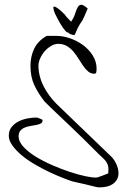

<svg xmlns="http://www.w3.org/2000/svg" viewBox="-20 -802 542 822"><path d="M17.6 -220.7Q17.6 -243.2 29.8 -258.3Q42 -273.4 59.6 -282.2Q77.1 -291 97.7 -294.9Q118.2 -298.8 135.7 -298.8Q139.6 -298.8 149.4 -294.9Q159.2 -291 162.1 -289.1V-288.1Q162.1 -287.1 162.1 -286.1Q162.1 -277.3 154.8 -273.4Q147.5 -269.5 135.7 -267.1Q124 -264.6 110.8 -262.7Q97.7 -260.7 85.9 -255.9Q74.2 -251 66.9 -242.2Q59.6 -233.4 59.6 -217.8Q59.6 -196.3 80.1 -173.8Q100.6 -151.4 132.3 -131.8Q164.1 -112.3 203.1 -95.2Q242.2 -78.1 279.3 -65.9Q316.4 -53.7 346.7 -47.4Q377 -41 392.6 -42Q395.5 -42 402.8 -44.4Q410.2 -46.9 418 -49.8Q425.8 -52.7 433.1 -55.7Q440.4 -58.6 443.4 -59.6Q443.4 -61.5 443.8 -67.9Q444.3 -74.2 444.3 -76.2Q444.3 -87.9 441.4 -96.2Q438.5 -104.5 433.1 -111.8Q427.7 -119.1 419.4 -126.5Q411.1 -133.8 400.4 -144.5Q391.6 -153.3 374 -170.9Q356.4 -188.5 334 -210.4Q311.5 -232.4 286.6 -256.3Q261.7 -280.3 238.3 -302.2Q214.8 -324.2 197.3 -341.3Q179.7 -358.4 170.9 -367.2Q142.6 -403.3 126.5 -438.5Q110.4 -473.6 110.4 -519.5Q110.4 -560.5 126.5 -593.8Q142.6 -627 179.7 -648.4Q181.6 -648.4 187.5 -648.4Q193.4 -648.4 200.2 -648.4Q207 -648.4 213.4 -648.4Q219.7 -648.4 221.7 -648.4Q249 -648.4 279.3 -638.2Q309.6 -627.9 335 -609.4Q360.4 -590.8 377 -564.5Q393.6 -538.1 393.6 -506.8Q393.6 -502.9 392.6 -494.6Q391.6 -486.3 383.8 -486.3Q369.1 -486.3 357.9 -495.6Q346.7 -504.9 336.4 -519.5Q326.2 -534.2 316.4 -550.3Q306.6 -566.4 294.4 -581.1Q282.2 -595.7 266.1 -605Q250 -614.3 229.5 -614.3Q213.9 -614.3 198.2 -605Q182.6 -595.7 170.9 -582Q159.2 -568.4 151.9 -551.8Q144.5 -535.2 144.5 -520.5Q144.5 -499 150.4 -476.1Q156.2 -453.1 167 -432.1Q177.7 -411.1 191.9 -392.1Q206.1 -373 221.7 -357.4L452.1 -135.7Q466.8 -123 477.1 -101.6Q487.3 -80.1 487.3 -60.5Q487.3 -44.9 480.5 -33.2Q473.6 -21.5 462.9 -14.2Q452.1 -6.8 438 -3.4Q423.8 0 409.2 0H400.4Q392.6 -1 376 -5.4Q359.4 -9.8 341.8 -13.7Q324.2 -17.6 309.1 -21Q293.9 -24.4 290 -25.4Q274.4 -30.3 248.5 -40.5Q222.7 -50.8 192.4 -64.9Q162.1 -79.1 130.9 -97.2Q99.6 -115.2 74.7 -135.7Q49.8 -156.2 33.7 -178.2Q17.6 -200.2 17.6 -220.7ZM284.2 -709Q295.9 -725.6 301.3 -742.7Q306.6 -759.8 312.5 -770.5Q318.4 -781.2 327.6 -781.7Q336.9 -782.2 355.5 -765.6Q345.7 -741.2 340.3 -730Q335 -718.8 332 -713.4Q329.1 -708 327.1 -706.1Q325.2 -704.1 322.3 -699.2Q319.3 -694.3 314 -684.1Q308.6 -673.8 299.8 -652.3H295.9Q290 -652.3 282.7 -655.3Q275.4 -658.2 270.5 -664.1Q269.5 -660.2 263.2 -666.5Q256.8 -672.9 249 -684.1Q241.2 -695.3 232.9 -710Q224.6 -724.6 218.3 -737.8Q211.9 -751 209.5 -761.2Q207 -771.5 210.4 -773.4Q213.9 -775.4 225.1 -768.1Q236.3 -760.7 257.8 -739.3Q257.8 -738.3 261.7 -733.4Q265.6 -728.5 270.5 -723.6Q275.4 -718.8 279.3 -714.4Q283.2 -710 284.2 -709Z"/></svg>

Font: Zeyada
Style: Regular
Weight: 400
Version: Version 1.002 2010